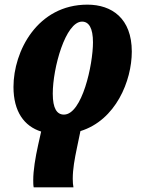

<svg xmlns="http://www.w3.org/2000/svg" viewBox="-20 -566 611 826"><path d="M125 240H296C294 230 293 217 293 203C293 161 301 118 311 70L326 -2C478 -49 547 -218 547 -344C547 -487 461 -546 356 -546C141 -546 38 -346 38 -192C38 -86 84 -23 157 0L144 58C132 112 123 167 123 209C123 219 123 231 125 240ZM255 -73C225 -73 207 -99 207 -163C207 -274 262 -473 333 -473C362 -473 380 -446 380 -384C380 -287 333 -73 255 -73Z"/></svg>

Font: Noto Serif Condensed Black
Style: Italic
Weight: 900
Width: 3
Italic angle: -12°
Designer: Monotype Design Team
Foundry: Monotype Imaging Inc.
Version: Version 2.013